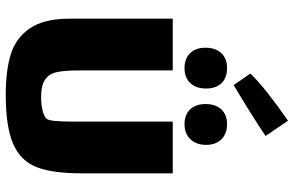

<svg xmlns="http://www.w3.org/2000/svg" viewBox="-197 -814 1022 668"><g transform="rotate(90 314.0 -480.0)"><path d="M583 -570V-251Q583 -152 561.5 -96.5Q540 -41 481 -15Q422 11 309 11Q226 11 169 -6.5Q112 -24 78.5 -73Q45 -122 45 -211V-570H225V-249Q225 -196 230.5 -168.5Q236 -141 256 -126.5Q276 -112 317 -112Q342 -112 364 -117Q386 -122 394 -132Q403 -144 403 -219V-570ZM217 -611Q184 -611 165 -630.5Q146 -650 146 -684Q146 -719 165 -739Q184 -759 217 -759Q251 -759 269.5 -739.5Q288 -720 288 -686Q288 -651 269 -631Q250 -611 217 -611ZM412 -611Q379 -611 360.5 -630.5Q342 -650 342 -684Q342 -719 360.5 -739Q379 -759 412 -759Q445 -759 464.5 -739.5Q484 -720 484 -686Q484 -652 464.5 -631.5Q445 -611 412 -611ZM400 -971 453 -893Q421 -871 368 -838Q315 -805 276 -782L236 -840Q259 -865 306 -902Q353 -939 400 -971Z"/></g></svg>

Font: Lalezar
Style: Regular
Weight: 400
Designer: Borna Izadpanah
Foundry: Borna Izadpanah
Version: Version 1.003